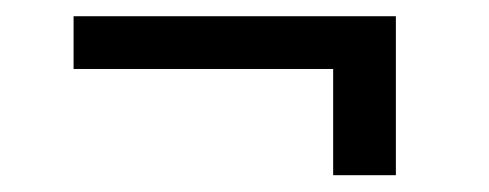

<svg xmlns="http://www.w3.org/2000/svg" viewBox="-20 -403 594 233"><path d="M460.4 -190.4H384.3V-312V-319.3H377H69.3V-383.3H460.4Z"/></svg>

Font: Vazir Light FD
Style: Light-FD
Weight: 300
Designer: Saber Rastikerdar
Foundry: Saber Rastikerdar
Version: Version 30.1.0